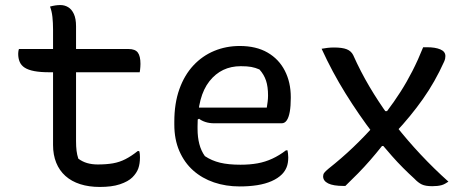

<svg xmlns="http://www.w3.org/2000/svg" viewBox="-20 -726 1840 760"><path d="M55 -532H489Q515 -532 525.5 -518Q536 -504 536 -473Q536 -467 535.5 -461Q535 -455 534.5 -450Q534 -445 533 -440H174Q140 -440 116 -444.5Q92 -449 78 -458Q64 -467 58 -481Q52 -495 52 -513Q52 -517 52.5 -520.5Q53 -524 53.5 -527Q54 -530 55 -532ZM531 -128Q533 -122 533.5 -115Q534 -108 534 -103Q534 -78 527.5 -59.5Q521 -41 504 -24Q496 -16 483.5 -9Q471 -2 454.5 3.5Q438 9 418 11.5Q398 14 375 14Q332 14 297.5 3Q263 -8 239 -29.5Q215 -51 202.5 -82Q190 -113 190 -152Q190 -209 190 -266.5Q190 -324 190 -380.5Q190 -437 190 -494.5Q190 -552 190 -609Q190 -636 187.5 -659Q185 -682 178 -700Q189 -703 199 -704.5Q209 -706 219 -706Q236 -706 250 -697.5Q264 -689 272.5 -670.5Q281 -652 281 -622Q281 -565 281 -508.5Q281 -452 281 -395Q281 -338 281 -281.5Q281 -225 281 -168Q281 -146 283 -129.5Q285 -113 290 -98Q306 -86 325 -80.5Q344 -75 367 -75Q401 -75 427 -79.5Q453 -84 476.5 -96Q500 -108 525 -128Z M929 -544Q994 -544 1039 -518Q1084 -492 1107.5 -446Q1131 -400 1131 -342V-338Q1131 -306 1127 -283.5Q1123 -261 1115 -249.5Q1107 -238 1095 -238H828Q809 -238 793.5 -243Q778 -248 768 -256L750 -246V-300H1036Q1038 -312 1039.5 -324Q1041 -336 1041 -348Q1041 -383 1033 -407Q1025 -431 1007 -451Q991 -458 975 -461Q959 -464 933 -464Q856 -464 809 -404.5Q762 -345 762 -227V-216Q762 -183 769 -156Q776 -129 791 -108Q818 -90 851 -82Q884 -74 932 -74Q969 -74 999.5 -79.5Q1030 -85 1058 -98Q1086 -111 1112 -131H1118Q1119 -125 1120 -118.5Q1121 -112 1121 -103Q1121 -80 1114.5 -64Q1108 -48 1096 -36Q1080 -20 1055 -9Q1030 2 998 7Q966 12 929 12Q874 12 827 -4Q780 -20 745 -51Q710 -82 690 -128Q670 -174 670 -233V-244Q670 -317 690 -373Q710 -429 745.5 -467Q781 -505 828 -524.5Q875 -544 929 -544Z M1253 -533Q1264 -535 1276 -536.5Q1288 -538 1302 -538Q1335 -538 1352.5 -531Q1370 -524 1378 -508Q1407 -443 1442.5 -383Q1478 -323 1518 -268L1545 -231Q1592 -171 1645 -114.5Q1698 -58 1755 -7Q1749 -3 1742 1Q1735 5 1727.5 7Q1720 9 1711 10Q1702 11 1691 11Q1664 11 1649.5 4Q1635 -3 1620 -19Q1599 -38 1576 -61Q1553 -84 1531 -109Q1509 -134 1488 -159L1458 -196Q1400 -272 1347.5 -356.5Q1295 -441 1253 -533ZM1462 -230 1523 -148H1492Q1469 -119 1445.5 -92Q1422 -65 1397.5 -40Q1373 -15 1347 10H1340Q1299 10 1279 0Q1259 -10 1259 -28Q1259 -36 1263.5 -42Q1268 -48 1280 -58Q1333 -100 1378 -143Q1423 -186 1462 -230ZM1670 -539Q1703 -539 1723 -530.5Q1743 -522 1743 -504Q1743 -499 1742 -494Q1741 -489 1738 -482Q1702 -402 1654 -334Q1606 -266 1545 -201L1488 -286H1512Q1540 -323 1565 -362Q1590 -401 1612.5 -445Q1635 -489 1655 -539Z"/></svg>

Font: Recursive Monospace Casual
Style: Regular
Weight: 400
Version: Version 1.047